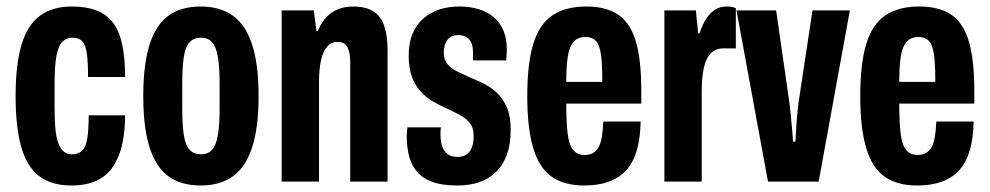

<svg xmlns="http://www.w3.org/2000/svg" viewBox="-20 -559 3047 591"><path d="M199 12Q138 12 100 -17.5Q62 -47 45 -108Q28 -169 28 -263Q28 -361 46.5 -422Q65 -483 103.5 -511Q142 -539 201 -539Q245 -539 276.5 -527Q308 -515 327.5 -489.5Q347 -464 356 -422.5Q365 -381 365 -322H251Q251 -367 247.5 -393.5Q244 -420 233.5 -431.5Q223 -443 202 -443Q185 -443 172.5 -431Q160 -419 154 -388Q148 -357 148 -301V-224Q148 -186 151.5 -154Q155 -122 167 -103Q179 -84 201 -84Q221 -84 232.5 -95Q244 -106 248.5 -132Q253 -158 253 -204H365Q365 -154 356 -114Q347 -74 327.5 -45.5Q308 -17 276.5 -2.5Q245 12 199 12Z M598 12Q538 12 499 -16Q460 -44 440.5 -105Q421 -166 421 -263Q421 -361 440.5 -422Q460 -483 499 -511Q538 -539 598 -539Q657 -539 696.5 -511Q736 -483 756 -422Q776 -361 776 -263Q776 -166 756 -105Q736 -44 696.5 -16Q657 12 598 12ZM598 -84Q620 -84 632.5 -97.5Q645 -111 650.5 -142Q656 -173 656 -226V-301Q656 -354 650.5 -385Q645 -416 632.5 -429.5Q620 -443 598 -443Q577 -443 564 -429.5Q551 -416 546 -385Q541 -354 541 -301V-226Q541 -173 546 -142Q551 -111 564 -97.5Q577 -84 598 -84Z M847 0V-527H946L954 -463H958Q969 -490 985 -506.5Q1001 -523 1021.5 -531Q1042 -539 1067 -539Q1105 -539 1128.5 -524.5Q1152 -510 1162.5 -480Q1173 -450 1173 -404V0H1058V-370Q1058 -383 1056 -393.5Q1054 -404 1050 -412.5Q1046 -421 1038.5 -425.5Q1031 -430 1019 -430Q1000 -430 987.5 -416Q975 -402 968.5 -375Q962 -348 962 -307V0Z M1388 12Q1341 12 1311 1Q1281 -10 1263.5 -30.5Q1246 -51 1239 -79Q1232 -107 1232 -140Q1232 -145 1232.5 -152.5Q1233 -160 1234 -167H1337Q1336 -160 1336 -154.5Q1336 -149 1336 -143Q1336 -124 1341 -109Q1346 -94 1357.5 -85Q1369 -76 1387 -76Q1405 -76 1416 -83.5Q1427 -91 1432.5 -105.5Q1438 -120 1438 -141Q1438 -166 1425.5 -181Q1413 -196 1394 -206Q1375 -216 1353 -226Q1333 -235 1313 -246.5Q1293 -258 1276 -276Q1259 -294 1248.5 -321Q1238 -348 1238 -388Q1238 -427 1250 -455.5Q1262 -484 1283.5 -502.5Q1305 -521 1333 -530Q1361 -539 1394 -539Q1427 -539 1454.5 -530.5Q1482 -522 1501 -505Q1520 -488 1530 -464Q1540 -440 1540 -408Q1540 -400 1539.5 -390.5Q1539 -381 1538 -373H1436V-396Q1436 -416 1430.5 -428Q1425 -440 1414.5 -445.5Q1404 -451 1391 -451Q1380 -451 1371.5 -447.5Q1363 -444 1357.5 -436.5Q1352 -429 1349 -419Q1346 -409 1346 -396Q1346 -375 1358 -361Q1370 -347 1389.5 -338Q1409 -329 1430 -319Q1451 -311 1473 -299.5Q1495 -288 1512.5 -270.5Q1530 -253 1541 -226.5Q1552 -200 1552 -160Q1552 -115 1540 -82.5Q1528 -50 1506 -29Q1484 -8 1454.5 2Q1425 12 1388 12Z M1779 12Q1716 12 1677.5 -15.5Q1639 -43 1621 -104Q1603 -165 1603 -263Q1603 -365 1622 -425.5Q1641 -486 1681.5 -512.5Q1722 -539 1785 -539Q1843 -539 1880.5 -515.5Q1918 -492 1936 -435.5Q1954 -379 1954 -279V-240H1723Q1723 -185 1727 -150Q1731 -115 1743.5 -98.5Q1756 -82 1780 -82Q1794 -82 1804.5 -87.5Q1815 -93 1822 -105Q1829 -117 1832.5 -137Q1836 -157 1837 -185H1952Q1951 -135 1940.5 -97.5Q1930 -60 1908.5 -36Q1887 -12 1854.5 0Q1822 12 1779 12ZM1723 -307H1834Q1834 -345 1832 -371.5Q1830 -398 1824.5 -414.5Q1819 -431 1808.5 -438Q1798 -445 1782 -445Q1758 -445 1745 -429.5Q1732 -414 1727.5 -383.5Q1723 -353 1723 -307Z M2025 0V-527H2122L2129 -456H2133Q2142 -483 2154 -501.5Q2166 -520 2181.5 -529.5Q2197 -539 2216 -539Q2223 -539 2230.5 -538Q2238 -537 2245 -534V-410H2206Q2189 -410 2176.5 -402Q2164 -394 2156 -378Q2148 -362 2144 -336.5Q2140 -311 2140 -276V0Z M2344 0 2247 -527H2369L2409 -249Q2411 -237 2413 -215Q2415 -193 2417.5 -168.5Q2420 -144 2421 -123H2428Q2429 -128 2430 -150.5Q2431 -173 2433.5 -201.5Q2436 -230 2439 -250L2481 -527H2596L2500 0Z M2804 12Q2741 12 2702.5 -15.5Q2664 -43 2646 -104Q2628 -165 2628 -263Q2628 -365 2647 -425.5Q2666 -486 2706.5 -512.5Q2747 -539 2810 -539Q2868 -539 2905.5 -515.5Q2943 -492 2961 -435.5Q2979 -379 2979 -279V-240H2748Q2748 -185 2752 -150Q2756 -115 2768.5 -98.5Q2781 -82 2805 -82Q2819 -82 2829.5 -87.5Q2840 -93 2847 -105Q2854 -117 2857.5 -137Q2861 -157 2862 -185H2977Q2976 -135 2965.5 -97.5Q2955 -60 2933.5 -36Q2912 -12 2879.5 0Q2847 12 2804 12ZM2748 -307H2859Q2859 -345 2857 -371.5Q2855 -398 2849.5 -414.5Q2844 -431 2833.5 -438Q2823 -445 2807 -445Q2783 -445 2770 -429.5Q2757 -414 2752.5 -383.5Q2748 -353 2748 -307Z"/></svg>

Font: Archivo ExtraCondensed
Style: Bold
Weight: 700
Width: 2
Designer: Hector Gatti
Foundry: Omnibus-Type
Version: Version 2.001